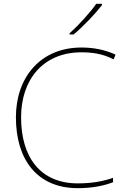

<svg xmlns="http://www.w3.org/2000/svg" viewBox="-20 -972 654 1002"><path d="M512 -945V-952H482C453 -909 388 -838 343 -798V-792H364C417 -836 477 -900 512 -945ZM405 -699C460 -699 516 -692 573 -662L583 -687C528 -712 470 -724 405 -724C191 -724 63 -568 63 -360C63 -139 174 10 386 10C465 10 526 -4 570 -21V-44C522 -27 463 -15 386 -15C189 -15 90 -153 90 -360C90 -555 204 -699 405 -699Z"/></svg>

Font: Noto Sans Canadian Aboriginal Thin
Style: Regular
Weight: 100
Designer: Monotype Design Team, Typotheque's Kevin King
Foundry: Monotype Imaging Inc.
Version: Version 2.004